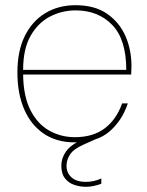

<svg xmlns="http://www.w3.org/2000/svg" viewBox="-20 -536 567 739"><path d="M268 12Q198 12 148.5 -21.5Q99 -55 73 -115.5Q47 -176 47 -257Q47 -340 75.5 -397.5Q104 -455 154.5 -485.5Q205 -516 271 -516Q344 -516 391.5 -483.5Q439 -451 462.5 -398Q486 -345 486 -282Q486 -272 485.5 -265Q485 -258 485 -249H69Q70 -165 97.5 -111.5Q125 -58 170 -33Q215 -8 268 -8Q338 -8 383 -42Q428 -76 450 -138H472Q450 -72 401.5 -30Q353 12 268 12ZM271 -496Q219 -496 173 -472.5Q127 -449 98 -398.5Q69 -348 69 -267H466Q466 -384 412 -440Q358 -496 271 -496ZM311 183Q289 183 267 176Q245 169 230.5 151Q216 133 216 102Q216 73 234 47Q252 21 298 1L359 -26L370 -10L303 20Q264 37 250 58Q236 79 236 102Q236 129 255 146.5Q274 164 311 164Q341 164 370 151V171Q339 183 311 183Z"/></svg>

Font: DM Sans Thin
Style: Regular
Weight: 100
Designer: Colophon Foundry, Jonny Pinhorn
Foundry: Colophon Foundry
Version: Version 4.004; ttfautohint (v1.8.4.7-5d5b)